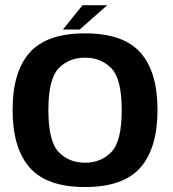

<svg xmlns="http://www.w3.org/2000/svg" viewBox="-20 -730 680 754"><path d="M314 4.5Q464.5 4.5 531.5 -72Q598.5 -148.5 598.5 -298.5Q598.5 -448 531.5 -523.5Q464.5 -599 314 -599Q163.5 -599 96.5 -523.5Q29.5 -448 29.5 -298.5Q29.5 -148.5 96.5 -72Q163.5 4.5 314 4.5ZM314 -91Q251 -91 210.5 -132.8Q170 -174.5 170 -298Q170 -420.5 210.5 -462Q251 -503.5 314 -503.5Q376.5 -503.5 417.2 -462Q458 -420.5 458 -298Q458 -174.5 417.2 -132.8Q376.5 -91 314 -91ZM227 -614H293L401 -709.5H304Z"/></svg>

Font: Anybody UltraCondensed Thin SemiBold
Style: Regular
Weight: 600
Version: Version 1.111